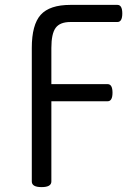

<svg xmlns="http://www.w3.org/2000/svg" viewBox="-20 -760 530 785"><path d="M420 -346H190V-18Q190 5 150 5Q110 5 110 -18V-564Q110 -659 146.5 -699.5Q183 -740 268 -740H460Q480 -740 480 -705Q480 -670 460 -670H268Q225 -670 207.5 -646Q190 -622 190 -564V-416H420Q440 -416 440 -381Q440 -346 420 -346Z"/></svg>

Font: Offside
Style: Regular
Weight: 400
Designer: Eduardo Rodriguez Tunni
Foundry: Eduardo Rodriguez Tunni
Version: Version 1.002; ttfautohint (v1.8.4.7-5d5b);gftools[0.9.23]